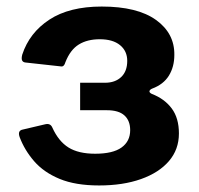

<svg xmlns="http://www.w3.org/2000/svg" viewBox="-20 -559 607 587"><path d="M283 8Q211 8 162.5 -12Q114 -32 84.5 -66Q55 -100 40 -140Q33 -160 50 -163L118 -179Q134 -183 140 -169Q159 -127 189.5 -108Q220 -89 271 -89Q325 -89 351.5 -108Q378 -127 378 -161Q378 -190 360.5 -206Q343 -222 307 -222H225V-306H301Q332 -306 350.5 -323.5Q369 -341 369 -373Q369 -403 347 -421Q325 -439 285 -439Q247 -439 221 -423Q195 -407 180 -369Q176 -354 166 -356L57 -368Q50 -369 47.5 -374.5Q45 -380 48 -392Q70 -459 131 -499Q192 -539 291 -539Q400 -539 457 -498Q514 -457 513 -391Q513 -355 496.5 -328Q480 -301 445 -288Q438 -285 437 -280.5Q436 -276 444 -272Q483 -257 505 -227.5Q527 -198 527 -151Q527 -102 496.5 -66.5Q466 -31 411 -11.5Q356 8 283 8Z"/></svg>

Font: Libre Franklin
Style: Bold
Weight: 700
Designer: Pablo Impallari, Rodrigo Fuenzalida, Nhung Nguyen
Foundry: Impallari Type
Version: Version 3.000